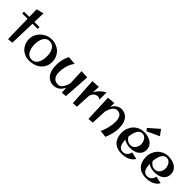

<svg xmlns="http://www.w3.org/2000/svg" viewBox="220 -1876 3072 3072"><g transform="rotate(45 1755.5 -340.5)"><path d="M227.1 -681.2 221.2 -481H336.9V-439.9H220.2L207 2.9L117.2 11.2L107.9 -439.9H-12.2V-481H106.9L104 -649.9Z M877 -228Q877 -168.9 853.8 -123.3Q830.6 -77.6 792.2 -46.1Q753.9 -14.6 703.6 1.7Q653.3 18.1 599.1 18.1Q545.4 18.1 500.2 -0.5Q455.1 -19 422.4 -52Q389.6 -85 371.3 -130.1Q353 -175.3 353 -229Q353 -281.7 374.8 -327.6Q396.5 -373.5 432.9 -408Q469.2 -442.4 516.6 -462.2Q564 -481.9 615.7 -481.9Q671.9 -481.9 719.7 -463.4Q767.6 -444.8 802.5 -411.1Q837.4 -377.4 857.2 -330.8Q877 -284.2 877 -228ZM753.9 -232.9Q753.9 -254.9 751 -278.6Q748 -302.2 741.5 -325Q734.9 -347.7 724.4 -367.9Q713.9 -388.2 698.2 -403.6Q682.6 -418.9 661.6 -428Q640.6 -437 613.8 -437Q572.8 -437 545.9 -417.2Q519 -397.5 503.7 -366.9Q488.3 -336.4 482.2 -299.8Q476.1 -263.2 476.1 -230Q476.1 -208 478.8 -184.3Q481.4 -160.6 487.8 -137.7Q494.1 -114.7 504.4 -94Q514.6 -73.2 530 -57.4Q545.4 -41.5 566.2 -32.2Q586.9 -22.9 613.8 -22.9Q641.1 -22.9 662.1 -32.5Q683.1 -42 698.5 -57.9Q713.9 -73.7 724.6 -95Q735.4 -116.2 741.7 -139.4Q748 -162.6 751 -186.8Q753.9 -210.9 753.9 -232.9Z M1446.3 -451.2 1417 1 1331.1 8.8 1326.2 -101.1Q1314.9 -73.7 1298.3 -50.8Q1281.7 -27.8 1260 -11.2Q1238.3 5.4 1211.4 14.6Q1184.6 23.9 1153.3 23.9Q1104.5 23.9 1067.1 4.6Q1029.8 -14.6 1004.6 -48.8Q979.5 -83 966.8 -130.1Q954.1 -177.2 954.1 -232.9Q954.1 -293 962.9 -337.6Q971.7 -382.3 982.9 -413.1Q995.6 -448.7 1012.2 -474.1L1151.9 -461.9Q1127.9 -433.1 1109.4 -393.1Q1093.3 -358.9 1080.1 -308.1Q1066.9 -257.3 1066.9 -190.9Q1066.9 -150.9 1076.2 -122.1Q1085.4 -93.3 1102.5 -74.5Q1119.6 -55.7 1143.8 -46.9Q1168 -38.1 1198.2 -38.1Q1224.1 -38.1 1244.1 -52.2Q1264.2 -66.4 1279.3 -88.9Q1294.4 -111.3 1304.9 -139.6Q1315.4 -168 1322.3 -195.8L1312 -459Z M1686 -476.1 1679.2 -348.1Q1691.9 -371.6 1709 -394.3Q1726.1 -417 1746.3 -436.8Q1766.6 -456.5 1789.3 -472.9Q1812 -489.3 1835.9 -500V-336.9Q1825.7 -348.1 1812.5 -353Q1799.3 -357.9 1784.2 -357.9Q1761.7 -357.9 1744.1 -350.6Q1726.6 -343.3 1713.4 -330.8Q1700.2 -318.4 1690.9 -301.5Q1681.6 -284.7 1675.3 -266.1L1661.1 -2.9L1575.2 2.9L1546.9 -467.8Z M2044.9 -467.8 2040 -378.9Q2053.2 -402.8 2071 -423.6Q2088.9 -444.3 2111.1 -458.7Q2133.3 -473.1 2159.4 -480Q2185.5 -486.8 2214.8 -482.9Q2261.2 -476.1 2293.5 -454.6Q2325.7 -433.1 2345.5 -399.9Q2365.2 -366.7 2374 -322.8Q2382.8 -278.8 2382.8 -227.1Q2382.8 -198.2 2377.9 -166.5Q2373 -134.8 2364.7 -103.3Q2356.4 -71.8 2345.9 -41.5Q2335.4 -11.2 2324.7 15.1L2204.1 2.9Q2205.1 2.4 2210.4 -8.8Q2215.8 -20 2223.1 -39.1Q2230.5 -58.1 2238.5 -83.7Q2246.6 -109.4 2253.7 -139.2Q2260.7 -168.9 2265.4 -201.9Q2270 -234.9 2270 -268.1Q2270 -304.7 2263.7 -333Q2257.3 -361.3 2243.9 -380.9Q2230.5 -400.4 2209.5 -410.6Q2188.5 -420.9 2158.7 -420.9Q2132.8 -420.9 2112.8 -407Q2092.8 -393.1 2077.6 -371.1Q2062.5 -349.1 2051.8 -321.5Q2041 -293.9 2033.7 -266.1L2021 -2.9L1930.2 4.9L1911.1 -457Z M2727.1 -137.2Q2688.5 -137.2 2650.6 -147.2Q2612.8 -157.2 2582 -179.2Q2582.5 -160.2 2584.5 -140.1Q2586.4 -120.1 2591.1 -101.3Q2595.7 -82.5 2603.3 -65.9Q2610.8 -49.3 2622.8 -36.9Q2634.8 -24.4 2651.6 -17.1Q2668.5 -9.8 2691.9 -9.8Q2713.9 -9.8 2732.9 -17.8Q2752 -25.9 2766.4 -39.6Q2780.8 -53.2 2790 -71.8Q2799.3 -90.3 2802.7 -111.8L2922.9 -85Q2908.7 -54.7 2883.1 -33.7Q2857.4 -12.7 2826.2 0.2Q2794.9 13.2 2761 19Q2727.1 24.9 2695.8 24.9Q2639.6 24.9 2595.7 8.3Q2551.8 -8.3 2521.7 -39.6Q2491.7 -70.8 2475.8 -115.5Q2460 -160.2 2460 -215.8Q2460 -270 2478.5 -318.1Q2497.1 -366.2 2530.3 -401.9Q2563.5 -437.5 2610.1 -458.3Q2656.7 -479 2712.9 -479Q2753.9 -479 2794.4 -469Q2835 -459 2867.2 -437.7Q2899.4 -416.5 2919.2 -383.3Q2939 -350.1 2939 -303.2Q2939 -257.3 2920.7 -225.8Q2902.3 -194.3 2872.6 -174.6Q2842.8 -154.8 2804.7 -146Q2766.6 -137.2 2727.1 -137.2ZM2706.1 -442.9Q2683.6 -442.9 2666.3 -433.8Q2648.9 -424.8 2635.5 -409.2Q2622.1 -393.6 2612.8 -373.5Q2603.5 -353.5 2597.2 -331.5Q2590.8 -309.6 2587.4 -287.1Q2584 -264.6 2583 -245.1Q2601.6 -213.4 2632.3 -193.1Q2663.1 -172.9 2703.6 -172.9Q2729.5 -172.9 2750 -184.8Q2770.5 -196.8 2784.7 -215.8Q2798.8 -234.9 2806.4 -258.3Q2814 -281.7 2814 -305.2Q2814 -328.6 2807.1 -353.3Q2800.3 -377.9 2786.9 -397.7Q2773.4 -417.5 2753.2 -430.2Q2732.9 -442.9 2706.1 -442.9ZM2935.1 -608.4 2727.1 -512.7 2692.9 -554.7 2863.8 -704.6Z M3276.9 -137.2Q3238.3 -137.2 3200.4 -147.2Q3162.6 -157.2 3131.8 -179.2Q3132.3 -160.2 3134.3 -140.1Q3136.2 -120.1 3140.9 -101.3Q3145.5 -82.5 3153.1 -65.9Q3160.6 -49.3 3172.6 -36.9Q3184.6 -24.4 3201.4 -17.1Q3218.3 -9.8 3241.7 -9.8Q3263.7 -9.8 3282.7 -17.8Q3301.8 -25.9 3316.2 -39.6Q3330.6 -53.2 3339.8 -71.8Q3349.1 -90.3 3352.5 -111.8L3472.7 -85Q3458.5 -54.7 3432.9 -33.7Q3407.2 -12.7 3376 0.2Q3344.7 13.2 3310.8 19Q3276.9 24.9 3245.6 24.9Q3189.5 24.9 3145.5 8.3Q3101.6 -8.3 3071.5 -39.6Q3041.5 -70.8 3025.6 -115.5Q3009.8 -160.2 3009.8 -215.8Q3009.8 -270 3028.3 -318.1Q3046.9 -366.2 3080.1 -401.9Q3113.3 -437.5 3159.9 -458.3Q3206.5 -479 3262.7 -479Q3303.7 -479 3344.2 -469Q3384.8 -459 3417 -437.7Q3449.2 -416.5 3469 -383.3Q3488.8 -350.1 3488.8 -303.2Q3488.8 -257.3 3470.5 -225.8Q3452.1 -194.3 3422.4 -174.6Q3392.6 -154.8 3354.5 -146Q3316.4 -137.2 3276.9 -137.2ZM3255.9 -442.9Q3233.4 -442.9 3216.1 -433.8Q3198.7 -424.8 3185.3 -409.2Q3171.9 -393.6 3162.6 -373.5Q3153.3 -353.5 3147 -331.5Q3140.6 -309.6 3137.2 -287.1Q3133.8 -264.6 3132.8 -245.1Q3151.4 -213.4 3182.1 -193.1Q3212.9 -172.9 3253.4 -172.9Q3279.3 -172.9 3299.8 -184.8Q3320.3 -196.8 3334.5 -215.8Q3348.6 -234.9 3356.2 -258.3Q3363.8 -281.7 3363.8 -305.2Q3363.8 -328.6 3356.9 -353.3Q3350.1 -377.9 3336.7 -397.7Q3323.2 -417.5 3303 -430.2Q3282.7 -442.9 3255.9 -442.9Z"/></g></svg>

Font: Original Surfer
Style: Regular
Weight: 400
Designer: Astigmatic (AOETI)
Foundry: Astigmatic (AOETI)
Version: Version 1.001